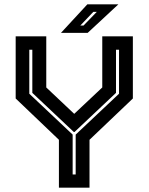

<svg xmlns="http://www.w3.org/2000/svg" viewBox="-20 -868 687 888"><path d="M252.5 0V-221.5L52.5 -412.5V-700H194V-463.5L328 -337H318.5L453 -463.5V-700H594.5V-412.5L394 -221.5V0ZM316 -61H330V-245.5L530.5 -434.5V-638H516.5V-438.5L324.5 -257.5H321.5L129.5 -438.5V-638H115.5V-434.5L316 -245.5ZM262 -716 384 -848H527.5L385.5 -716ZM351.5 -750H366.5L427.5 -813H411.5Z"/></svg>

Font: Tourney Thin
Style: Regular
Weight: 100
Designer: Tyler Finck
Foundry: Etcetera Type Co
Version: Version 1.015